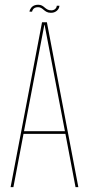

<svg xmlns="http://www.w3.org/2000/svg" viewBox="-20 -768 367 788"><path d="M23.5 0H35L76.5 -218.5H248.5L290 0H301.5L172.5 -676.5H152.5ZM78.5 -229.5 162 -666H163L246.5 -229.5ZM189 -715.5Q197 -715.5 202.2 -717.5Q207.5 -719.5 211.5 -722.5Q215.5 -725.5 218.2 -729.2Q221 -733 222.5 -737.2Q224 -741.5 224 -744.5H213Q213 -740.5 210.5 -736Q208 -731.5 202.8 -728.5Q197.5 -725.5 191 -725.5Q181 -725.5 174.8 -729Q168.5 -732.5 163.2 -737.2Q158 -742 152 -745.2Q146 -748.5 136.5 -748.5Q130.5 -748.5 124.8 -747Q119 -745.5 114.8 -742.5Q110.5 -739.5 107.8 -735.8Q105 -732 103.2 -728.2Q101.5 -724.5 101 -720H111.5Q112.5 -724.5 115.2 -729Q118 -733.5 123.2 -736Q128.5 -738.5 136 -738.5Q143.5 -738.5 149 -735.2Q154.5 -732 159.8 -727.2Q165 -722.5 171.8 -719Q178.5 -715.5 189 -715.5Z"/></svg>

Font: Anybody Thin Condensed
Style: Regular
Weight: 100
Width: 3
Version: Version 1.113;gftools[0.9.25]